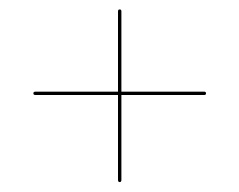

<svg xmlns="http://www.w3.org/2000/svg" viewBox="-20 -534 495 397"><path d="M49 -341Q49 -344.5 53.5 -344.5H402Q406 -344.5 406 -341Q406 -337.5 402 -337.5H53.5Q49 -337.5 49 -341ZM227.5 -157.5Q224 -157.5 224 -162V-510.5Q224 -514.5 227.5 -514.5Q231 -514.5 231 -510.5V-162Q231 -157.5 227.5 -157.5Z"/></svg>

Font: Fraunces 144pt S000
Style: Regular
Weight: 400
Version: Version 1.000; ttfautohint (v1.8.3)